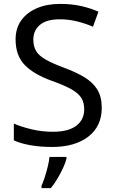

<svg xmlns="http://www.w3.org/2000/svg" viewBox="-20 -744 589 985"><path d="M502 -191Q502 -96 433 -43Q364 10 247 10Q187 10 136 1Q85 -8 51 -24V-110Q87 -94 140.5 -81Q194 -68 251 -68Q331 -68 371.5 -99Q412 -130 412 -183Q412 -218 397 -242Q382 -266 345.5 -286.5Q309 -307 244 -330Q153 -363 106.5 -411Q60 -459 60 -542Q60 -599 89 -639.5Q118 -680 169.5 -702Q221 -724 288 -724Q347 -724 396 -713Q445 -702 485 -684L457 -607Q420 -623 376.5 -634Q333 -645 286 -645Q219 -645 185 -616.5Q151 -588 151 -541Q151 -505 166 -481Q181 -457 215 -438Q249 -419 307 -397Q370 -374 413.5 -347.5Q457 -321 479.5 -284Q502 -247 502 -191ZM321 70Q317 88 304.5 115.5Q292 143 275.5 171Q259 199 241 221H193V209Q201 192 209.5 165.5Q218 139 225 110.5Q232 82 234 61H321Z"/></svg>

Font: Noto Znamenny Musical Notation
Style: Regular
Weight: 400
Version: Version 1.003; ttfautohint (v1.8.4.7-5d5b)